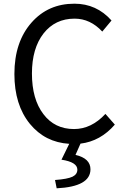

<svg xmlns="http://www.w3.org/2000/svg" viewBox="-20 -767 678 1040"><path d="M602 -92Q524 -2 416 11L389 72Q470 91 470 150Q470 244 287 253L278 208Q346 203 373 190Q399 177 399 152Q399 111 313 98L355 12Q224 4 142 -96Q58 -199 58 -366Q58 -540 151 -645Q241 -747 383 -747Q503 -747 584 -656L534 -596Q469 -666 384 -666Q279 -666 216 -586Q153 -505 153 -369Q153 -230 215 -149Q276 -68 381 -68Q475 -68 551 -150Z"/></svg>

Font: KaiGen Gothic CN Regular
Style: Regular
Weight: 400
Designer: Ryoko NISHIZUKA  (kana & ideographs); Paul D. Hunt (Latin, Greek & Cyrillic); Wenlong ZHANG  (bopomofo); Sandoll Communi
Foundry: Adobe Systems Incorporated
Version: Version 1.002.20150501